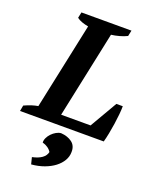

<svg xmlns="http://www.w3.org/2000/svg" viewBox="-200 -799 953 1183"><g transform="rotate(20 276.5 -207.0)"><path d="M124 -700H452L444 -662Q422 -651 394.5 -643.5Q367 -636 342 -633L222 -65H415L519 -244H561Q561 -221 558 -190Q555 -159 550 -125Q545 -91 538.5 -58Q532 -25 525 0H-24L-17 -38Q9 -50 31 -57Q53 -64 72 -67L192 -633Q170 -637 150 -644Q130 -651 116 -662ZM142 242Q222 225 233 176Q224 161 208.5 150.5Q193 140 174 135Q173 120 180.5 104Q188 88 201 74.5Q214 61 230 52Q246 43 261 42Q305 45 333.5 66.5Q362 88 361 129Q361 159 345.5 185.5Q330 212 302.5 233Q275 254 237 268Q199 282 153 286Z"/></g></svg>

Font: PT Serif
Style: Bold Italic
Weight: 700
Italic angle: -12°
Designer: A.Korolkova, O.Umpeleva, V.Yefimov
Foundry: ParaType Ltd
Version: Version 1.000W OFL